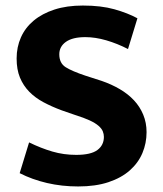

<svg xmlns="http://www.w3.org/2000/svg" viewBox="-20 -662 587 693"><path d="M279 -642Q345 -642 393 -628.5Q441 -615 476 -596L442 -485Q403 -505 363.5 -516.5Q324 -528 288 -528Q242 -528 218 -511Q194 -494 194 -466Q194 -434 217 -419.5Q240 -405 288 -389L347 -370Q382 -358 412 -340.5Q442 -323 463.5 -300Q485 -277 497 -248Q509 -219 509 -185Q509 -145 494 -109.5Q479 -74 448.5 -47Q418 -20 371.5 -4.5Q325 11 262 11Q203 11 149.5 -1.5Q96 -14 51 -37L85 -148Q128 -127 169 -115Q210 -103 255 -103Q308 -103 331.5 -120.5Q355 -138 355 -168Q355 -178 351 -188Q347 -198 335.5 -208Q324 -218 303.5 -227.5Q283 -237 251 -247L202 -264Q167 -277 137 -293Q107 -309 85.5 -331Q64 -353 52 -382Q40 -411 40 -451Q40 -492 55.5 -527Q71 -562 101.5 -587.5Q132 -613 176.5 -627.5Q221 -642 279 -642Z"/></svg>

Font: Mukta ExtraBold
Style: Regular
Weight: 800
Designer: Girish Dalvi and Yashodeep Gholap
Foundry: Ek Type
Version: Version 2.538;PS 1.002;hotconv 16.6.51;makeotf.lib2.5.65220;